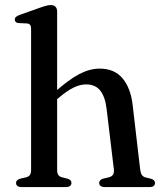

<svg xmlns="http://www.w3.org/2000/svg" viewBox="-20 -758 658 778"><path d="M211.5 -711.5V-69Q211.5 -55.5 216.5 -48.8Q221.5 -42 231.5 -39.5L253.5 -34Q269.5 -29 269.5 -17.5Q269.5 0 246 0H67.5Q56 0 50.5 -4.5Q45 -9 45 -16.5Q45 -23 49.2 -27.2Q53.5 -31.5 62 -34L86 -39.5Q96 -42 101 -48.8Q106 -55.5 106 -69V-640.5Q106 -652 102.2 -657Q98.5 -662 89.5 -663L56 -664.5Q47 -665.5 43.5 -669.2Q40 -673 40 -678.5Q40 -685 44.2 -689.2Q48.5 -693.5 59.5 -697.5L142.5 -727Q158 -732.5 168 -735Q178 -737.5 186 -737.5Q198.5 -737.5 205 -730.5Q211.5 -723.5 211.5 -711.5ZM197 -344 177.5 -364 199.5 -383Q258.5 -435.5 301.2 -457.8Q344 -480 383.5 -480Q444 -480 477 -440Q510 -400 517.5 -332.5L548 -71Q550 -56.5 554.8 -49.2Q559.5 -42 570 -39L591 -34Q599.5 -31.5 603.8 -27.2Q608 -23 608 -16.5Q608 -9 602.8 -4.5Q597.5 0 585.5 0H405.5Q382 0 382 -17.5Q382 -29 397.5 -34L421 -39.5Q431.5 -42 437.2 -49.5Q443 -57 441.5 -71L412 -316.5Q406 -366 386.2 -391Q366.5 -416 328.5 -416Q304.5 -416 277.5 -402.8Q250.5 -389.5 219 -362.5Z"/></svg>

Font: Fraunces 12pt
Style: Regular
Weight: 400
Version: Version 1.000;[b76b70a41]